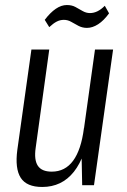

<svg xmlns="http://www.w3.org/2000/svg" viewBox="-20 -737 504 764"><path d="M122 -149Q115 -101 130.5 -77.5Q146 -54 186 -54Q239 -54 271 -97.5Q303 -141 314 -227L346 -292L338 -234Q322 -114 274 -53.5Q226 7 148 7Q86 7 62.5 -29.5Q39 -66 49 -141L105 -540H176ZM354 0H307L304 -153L358 -540H430ZM158 -658Q180 -687 202 -702Q224 -717 246 -717Q266 -717 280.5 -709Q295 -701 309 -693Q323 -685 338 -685Q353 -685 367.5 -692Q382 -699 397 -714L414 -684Q393 -655 370.5 -640.5Q348 -626 326 -626Q308 -626 292.5 -634Q277 -642 263.5 -650Q250 -658 234 -658Q219 -658 205.5 -651Q192 -644 176 -629Z"/></svg>

Font: Pathway Extreme Condensed Light
Style: Italic
Weight: 300
Width: 3
Italic angle: -8°
Version: Version 1.001;gftools[0.9.26]